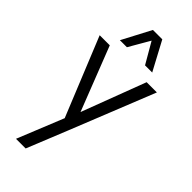

<svg xmlns="http://www.w3.org/2000/svg" viewBox="-325 -805 1160 1160"><g transform="rotate(45 255.5 -225.0)"><path d="M256.2 -698.8 178.8 -565H118.8L216.2 -750H296.2L395 -565H333.8ZM412.5 -500H500L285 37.5L178.8 300H96.2L216.2 3.8L11.2 -500H97.5L257.5 -90Z"/></g></svg>

Font: Now Alt
Style: Regular
Weight: 400
Designer: Alfredo Marco Pradil
Foundry: Alfredo Marco Pradil
Version: Version 1.002;PS 001.002;hotconv 1.0.88;makeotf.lib2.5.64775